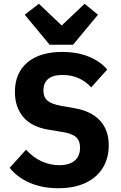

<svg xmlns="http://www.w3.org/2000/svg" viewBox="-20 -985 640 1017"><path d="M31 -96 118 -192Q155 -151 200.5 -130.5Q246 -110 294 -110Q347 -110 375.5 -134Q404 -158 404 -203Q404 -240 382.5 -259Q361 -278 310 -286L237 -298Q147 -313 103 -365.5Q59 -418 59 -498Q59 -598 125 -654Q191 -710 310 -710Q388 -710 449 -685.5Q510 -661 548 -617L463 -522Q435 -554 396 -571Q357 -588 311 -588Q261 -588 235.5 -567Q210 -546 210 -505Q210 -470 232 -451.5Q254 -433 306 -424L379 -411Q464 -396 510 -346Q556 -296 556 -215Q556 -149 525.5 -97.5Q495 -46 434.5 -17Q374 12 289 12Q204 12 138 -16.5Q72 -45 31 -96ZM243 -748 111 -907 186 -965 307 -850 428 -965 499 -907 367 -748Z"/></svg>

Font: iA Writer Duo V
Style: Regular
Weight: 400
Designer: Mike Abbink, Paul van der Laan, Pieter van Rosmalen, Oliver Reichenstein
Foundry: Information Architects Inc.
Version: Version 2.000